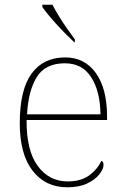

<svg xmlns="http://www.w3.org/2000/svg" viewBox="-20 -786 529 816"><path d="M266 10Q173 10 118.5 -60.5Q64 -131 64 -262Q64 -404 114 -473Q164 -542 257 -542Q340 -542 387.5 -475.5Q435 -409 435 -290V-276H93Q92 -146 140.5 -80.5Q189 -15 267 -15Q324 -15 359 -40.5Q394 -66 411 -103Q416 -100 418 -96Q420 -92 420 -85Q420 -68 402.5 -45.5Q385 -23 351 -6.5Q317 10 266 10ZM407 -300Q406 -397 368 -457Q330 -517 256 -517Q172 -517 136 -458Q100 -399 95 -300ZM296 -606Q281 -620 261.5 -639.5Q242 -659 222 -681Q202 -703 185.5 -723Q169 -743 160 -756V-766H203Q214 -744 230.5 -717Q247 -690 265.5 -664Q284 -638 298 -619V-606Z"/></svg>

Font: Noto Serif Bengali Thin
Style: Regular
Weight: 250
Version: Version 2.003